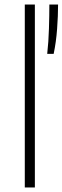

<svg xmlns="http://www.w3.org/2000/svg" viewBox="-20 -828 276 848"><path d="M89.5 0V-808H134V0ZM188.5 -590Q194.5 -643 196.2 -701.8Q198 -760.5 198 -808H236.5Q236.5 -758.5 232.2 -700.5Q228 -642.5 217 -590Z"/></svg>

Font: Encode Sans Semi Expanded ExtraLight
Style: Regular
Weight: 200
Width: 6
Designer: Multiple Designers
Foundry: Impallari Type
Version: Version 3.000; ttfautohint (v1.8.3) -l 8 -r 50 -G 200 -x 14 